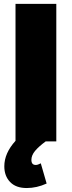

<svg xmlns="http://www.w3.org/2000/svg" viewBox="-20 -721 366 979"><path d="M212.9 0Q177.7 25.9 158.9 48.3Q140.1 70.8 140.1 94.2Q140.1 120.1 162.1 120.1Q172.9 120.1 188 111.8L217.8 214.8Q167.5 237.8 116.2 237.8Q61 237.8 31.5 207Q2 176.3 2 127Q2 60.1 59.1 -2.9V-701.2H267.1V0Z"/></svg>

Font: Montserrat arm ExtraBold
Style: Regular
Weight: 800
Designer: Julieta Ulanovsky
Foundry: Julieta Ulanovsky
Version: Version 6.000;PS 006.000;hotconv 1.0.88;makeotf.lib2.5.64775